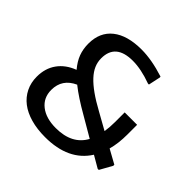

<svg xmlns="http://www.w3.org/2000/svg" viewBox="-189 -934 1126 1126"><g transform="rotate(45 374.0 -371.0)"><path d="M333 11Q267 11 214 -4Q161 -19 124.5 -47Q88 -75 68 -115.5Q48 -156 48 -206Q48 -275 83.5 -324.5Q119 -374 185 -399Q153 -437 139 -474.5Q125 -512 125 -557Q125 -651 189 -702Q253 -753 371 -753Q455 -753 561 -719L562 -713L546 -638H538Q450 -670 381 -670Q239 -670 239 -549Q239 -518 251 -490Q263 -462 288.5 -434.5Q314 -407 354 -378.5Q394 -350 451 -319L555 -261Q561 -298 561 -342V-422H664V-343Q664 -305 660 -272Q656 -239 648 -210L735 -162V-153L692 -76H683L609 -119Q527 11 333 11ZM401 -240Q308 -293 249 -340Q163 -301 163 -211Q163 -146 211 -108.5Q259 -71 340 -71Q474 -71 526 -167Z"/></g></svg>

Font: Encode Sans Normal
Style: Medium
Weight: 500
Designer: Pablo Impallari, Andres Torresi
Foundry: Pablo Impallari, Andres Torresi
Version: Version 1.000; ttfautohint (v1.00) -l 8 -r 50 -G 200 -x 14 -